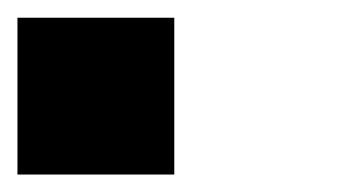

<svg xmlns="http://www.w3.org/2000/svg" viewBox="-20 -200 400 220"><path d="M0 -179.7Q59.6 -179.7 179.7 -179.7Q179.7 -120.1 179.7 0Q120.1 0 0 0Q0 -59.6 0 -179.7Z"/></svg>

Font: Pixelfont
Style: 5 px
Weight: 400
Designer: Eugene Lysy
Version: Version 1.0.2 (beta)